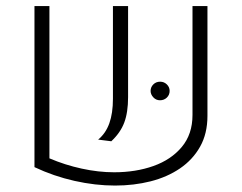

<svg xmlns="http://www.w3.org/2000/svg" viewBox="-20 -588 781 620"><path d="M139.6 -568.4V-76.7Q189.9 -55.2 243.9 -43.5Q297.9 -31.7 348.6 -31.7Q418.5 -31.7 475.6 -52Q532.7 -72.3 567.1 -113.5Q601.6 -154.8 601.6 -216.8V-568.4H649.9V-213.9Q649.9 -156.7 626.2 -114.5Q602.5 -72.3 561.3 -44.2Q520 -16.1 466.1 -2.4Q412.1 11.2 351.6 11.2Q287.6 11.2 220.5 -3.9Q153.3 -19 91.3 -48.3V-568.4ZM296.9 -137.2Q321.3 -157.2 333 -189.7Q344.7 -222.2 344.7 -269V-568.4H393.6V-274.4Q393.6 -225.1 381.3 -192.4Q369.1 -159.7 339.4 -131.8ZM496.6 -264.2Q483.9 -264.2 475.1 -273.7Q466.3 -283.2 466.3 -294.4Q466.3 -306.6 475.1 -315.4Q483.9 -324.2 497.1 -324.2Q509.8 -324.2 518.8 -315.4Q527.8 -306.6 527.8 -294.4Q527.8 -281.7 518.8 -272.9Q509.8 -264.2 496.6 -264.2Z"/></svg>

Font: Heebo ExtraLight
Style: Regular
Weight: 250
Designer: Oded Ezer
Foundry: Ezer Type House
Version: Version 3.100